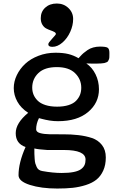

<svg xmlns="http://www.w3.org/2000/svg" viewBox="-20 -836 655 1097"><path d="M584.5 63.5Q584.5 106.9 569.8 138.9Q555.2 170.9 531.2 190.2Q507.3 209.5 470.5 221.2Q433.6 232.9 395.3 237.1Q356.9 241.2 307.1 241.2Q215.3 241.2 150.6 220.5Q85.9 199.7 85.9 165Q85.9 93.8 126 3.9Q69.8 -15.1 69.8 -75.2Q69.8 -132.8 141.1 -191.4Q99.6 -218.3 79.1 -255.4Q58.6 -292.5 58.6 -332.5Q58.6 -370.6 76.2 -407Q93.8 -443.4 124.3 -471.7Q154.8 -500 200 -517.3Q245.1 -534.7 296.9 -534.7Q340.3 -534.7 370.4 -527.3Q400.4 -520 428.7 -503.4Q429.2 -503.9 439 -514.6Q448.7 -525.4 457.3 -532.7Q465.8 -540 480 -549.8Q494.1 -559.6 512.5 -564.7Q530.8 -569.8 550.8 -569.8Q586.4 -569.8 595.7 -562.7Q605 -555.7 605 -534.7V-526.4Q605 -515.6 604.7 -508.8Q604.5 -502 601.8 -495.8Q599.1 -489.7 597.2 -486.3Q595.2 -482.9 588.4 -480Q581.5 -477.1 576.2 -475.8Q570.8 -474.6 557.6 -473.6Q544.4 -472.7 534.2 -472.7Q523.9 -472.7 502.9 -472.7Q498.5 -472.7 488.5 -473.1Q478.5 -473.6 473.1 -473.6Q506.3 -451.2 525.9 -411.6Q545.4 -372.1 545.4 -325.7Q545.4 -248 483.2 -195.8Q420.9 -143.6 311.5 -143.6Q287.1 -143.6 264.2 -147.2Q241.2 -150.9 222.2 -156Q203.1 -161.1 202.6 -161.1Q186.5 -128.9 186.5 -97.2Q186.5 -82 208.5 -75.7Q230.5 -69.3 265.6 -68.8Q300.8 -68.4 343 -68.6Q385.3 -68.8 427.7 -64Q470.2 -59.1 505.4 -47.4Q540.5 -35.6 562.5 -7.6Q584.5 20.5 584.5 63.5ZM444.3 -335Q444.3 -383.3 408.9 -418Q373.5 -452.6 304.7 -452.6Q234.9 -452.6 199.5 -418.7Q164.1 -384.8 164.1 -335.4Q164.1 -314 171.6 -295.4Q179.2 -276.9 195.1 -261Q210.9 -245.1 239.5 -235.8Q268.1 -226.6 306.2 -226.6Q344.2 -226.6 372.1 -235.6Q399.9 -244.6 415 -260.5Q430.2 -276.4 437.3 -294.7Q444.3 -313 444.3 -335ZM250 21Q197.3 17.6 176.3 12.2Q176.3 33.2 176.5 43.7Q176.8 54.2 178 71.5Q179.2 88.9 181.9 98.1Q184.6 107.4 189.5 117.9Q194.3 128.4 202.1 133.8Q210 139.2 220.7 141.1Q282.2 152.3 332.5 152.3Q373.5 152.3 401.1 146.7Q428.7 141.1 443.1 130.4Q457.5 119.6 463.1 106.7Q468.8 93.8 468.8 75.7Q468.8 21 345.2 21ZM255.9 -583.5Q255.9 -591.3 277.6 -614.5Q299.3 -637.7 299.3 -641.6Q299.3 -648.4 290.5 -653.3Q281.7 -658.2 268.8 -662.6Q255.9 -667 243.2 -673.8Q230.5 -680.7 221.7 -695.6Q212.9 -710.4 212.9 -731.9Q212.9 -769 238.5 -792.5Q264.2 -815.9 304.7 -815.9Q343.8 -815.9 370.8 -790.3Q397.9 -764.6 397.9 -727.5Q397.9 -690.9 381.3 -654.1Q364.7 -617.2 336.7 -592.8Q308.6 -568.4 279.3 -568.4Q255.9 -568.4 255.9 -583.5Z"/></svg>

Font: Coustard
Style: Regular
Weight: 400
Foundry: vernon adams
Version: Version 1.000